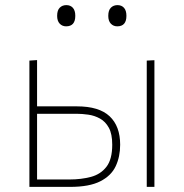

<svg xmlns="http://www.w3.org/2000/svg" viewBox="-20 -731 719 751"><path d="M95 0V-494L125 -496V-315H281Q367.5 -315 408.8 -276.2Q450 -237.5 450 -165Q450 -118 432.5 -80.8Q415 -43.5 372.2 -21.8Q329.5 0 254 0ZM125 -29H251.5Q298 -29 336 -39.2Q374 -49.5 396.5 -78.8Q419 -108 419 -165Q419 -207 405.8 -231.2Q392.5 -255.5 371.2 -267.2Q350 -279 325.5 -282.5Q301 -286 279 -286H125ZM554 0V-494L584 -495.5V0ZM438.5 -628Q423.5 -628 413.5 -638.5Q403.5 -649 403.5 -669Q403.5 -691 413.8 -701Q424 -711 439.5 -711Q455.5 -711 465 -700.5Q474.5 -690 474.5 -669Q474.5 -628 438.5 -628ZM238.5 -628Q223.5 -628 213.5 -638.5Q203.5 -649 203.5 -669Q203.5 -691 213.8 -701Q224 -711 239.5 -711Q255.5 -711 265 -700.5Q274.5 -690 274.5 -669Q274.5 -628 238.5 -628Z"/></svg>

Font: Heraclito Thin
Style: Regular
Weight: 100
Designer: Kostas Bartsokas (font) & Cristiano Sobral (main changes)
Foundry: Kostas Bartsokas (font) & Cristiano Sobral (main changes)
Version: Version 1.00;July 8, 2020;FontCreator 13.0.0.2655 64-bit